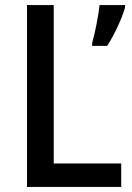

<svg xmlns="http://www.w3.org/2000/svg" viewBox="-20 -734 519 754"><path d="M86 0H456V-92H191V-714H86ZM471 -704V-714H371C367 -674 352 -599 342 -566V-554H401C429 -597 460 -664 471 -704Z"/></svg>

Font: Noto Sans Arabic UI SmCn Md
Style: Regular
Weight: 500
Width: 4
Designer: Monotype Design Team, Nadine Chahine and Nizar Qandah
Foundry: Monotype Imaging Inc.
Version: Version 2.010